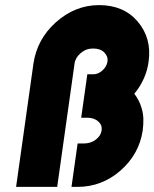

<svg xmlns="http://www.w3.org/2000/svg" viewBox="-20 -732 604 752"><path d="M368 -712Q274 -712 198 -644Q125 -578 111 -483L43 0H204L272 -483Q275 -506 296 -524Q317 -542 344 -542Q373 -542 388 -527Q404 -511 401 -491Q398 -471 381 -456Q365 -441 345 -441H322L298 -271H321Q349 -271 365 -256Q381 -242 378 -221Q375 -200 355 -185Q336 -170 307 -170H284L260 0H283Q379 0 452 -64Q525 -128 539 -221Q542 -244 541.5 -265.5Q541 -287 535 -307Q531 -322 523.5 -337Q516 -352 506 -365Q518 -379 527.5 -394.5Q537 -410 544 -426Q558 -458 562 -491Q575 -582 519 -648Q464 -712 368 -712Z"/></svg>

Font: Unageo
Style: Black-Italic
Weight: 900
Designer: Richard Sepsi
Foundry: Richard Sepsi
Version: Version 2.000